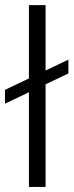

<svg xmlns="http://www.w3.org/2000/svg" viewBox="-50 -740 291 760"><path d="M-30.3 -329.6V-384.3L220.7 -503.9V-449.2ZM64.5 0V-719.7H130.4V0Z"/></svg>

Font: Pontano Sans Light
Style: Regular
Weight: 300
Designer: Vernon Adams
Foundry: Vernon Adams
Version: Version 2.001